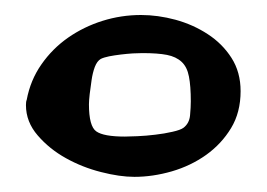

<svg xmlns="http://www.w3.org/2000/svg" viewBox="-20 -727 356 256"><path d="M300.8 -605.5Q300.8 -577.1 288.1 -556.2Q275.4 -535.2 254.9 -520.5Q234.4 -505.9 209 -498.5Q183.6 -491.2 159.2 -491.2Q139.6 -491.2 114.7 -497.6Q89.8 -503.9 67.9 -516.1Q45.9 -528.3 30.3 -546.4Q14.6 -564.5 14.6 -586.9Q14.6 -591.8 15.6 -593.8Q20.5 -620.1 35.2 -641.1Q49.8 -662.1 70.8 -676.8Q91.8 -691.4 116.7 -699.2Q141.6 -707 168 -707Q190.4 -707 213.9 -700.7Q237.3 -694.3 256.8 -681.6Q276.4 -668.9 288.6 -649.9Q300.8 -630.9 300.8 -605.5ZM234.4 -591.8Q234.4 -612.3 231.9 -625Q229.5 -637.7 222.2 -644.5Q214.8 -651.4 202.6 -653.8Q190.4 -656.2 169.9 -656.2Q165 -656.2 157.2 -655.8Q149.4 -655.3 141.1 -654.3Q132.8 -653.3 125.5 -651.9Q118.2 -650.4 114.3 -648.4Q109.4 -645.5 106.4 -637.7Q103.5 -629.9 102.1 -620.1Q100.6 -610.4 99.6 -601.6Q98.6 -592.8 98.6 -587.9Q98.6 -558.6 108.4 -551.8Q118.2 -544.9 146.5 -544.9Q151.4 -544.9 163.1 -545.4Q174.8 -545.9 187 -547.4Q199.2 -548.8 210 -551.3Q220.7 -553.7 224.6 -556.6Q232.4 -562.5 233.4 -573.2Q234.4 -584 234.4 -591.8Z"/></svg>

Font: Slackey
Style: Regular
Weight: 400
Designer: Squid
Foundry: Font Diner, Inc DBA Sideshow
Version: Version 1.001